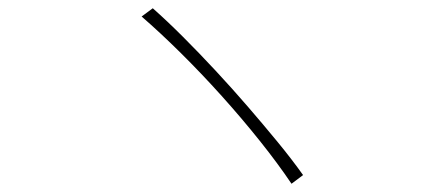

<svg xmlns="http://www.w3.org/2000/svg" viewBox="-20 -575 1040 465"><path d="M350 -555Q385 -524 423.5 -485.5Q462 -447 502 -404Q542 -361 580 -317Q618 -273 652.5 -231Q687 -189 714 -151L686 -130Q653 -179 609.5 -233.5Q566 -288 517 -342.5Q468 -397 418 -446.5Q368 -496 323 -535Z"/></svg>

Font: Noto Sans SC Thin
Style: Regular
Weight: 100
Designer: Ryoko NISHIZUKA 西塚涼子 (kana, bopomofo & ideographs); Paul D. Hunt (Latin, Greek & Cyrillic); Sandoll Communications 산돌커뮤니
Foundry: Adobe
Version: Version 2.004-H2;hotconv 1.0.118;makeotfexe 2.5.65603